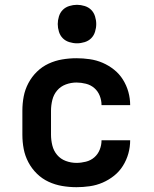

<svg xmlns="http://www.w3.org/2000/svg" viewBox="-20 -770 640 798"><path d="M298 8Q268 8 238.5 3Q209 -2 182 -14.5Q155 -27 133.5 -48Q112 -69 98 -95.5Q84 -122 78.5 -151Q73 -180 73 -210V-310Q73 -340 78.5 -369Q84 -398 98 -424.5Q112 -451 133.5 -472Q155 -493 182 -505.5Q209 -518 238.5 -523Q268 -528 298 -528Q325 -528 353 -524Q381 -520 406.5 -509Q432 -498 454 -480.5Q476 -463 491 -439Q506 -415 513.5 -388Q521 -361 521 -333H402Q402 -353 394.5 -372Q387 -391 372 -404Q357 -417 337 -422Q317 -427 298 -427Q275 -427 253.5 -419Q232 -411 217.5 -394Q203 -377 197.5 -354.5Q192 -332 192 -310V-210Q192 -188 197.5 -165.5Q203 -143 217.5 -126Q232 -109 253.5 -101Q275 -93 298 -93Q317 -93 337 -98Q357 -103 372 -116Q387 -129 394.5 -148Q402 -167 402 -187H521Q521 -159 513.5 -132Q506 -105 491 -81Q476 -57 454 -39.5Q432 -22 406.5 -11Q381 0 353 4Q325 8 298 8ZM300 -590Q284 -590 268 -595Q252 -600 241 -611Q230 -622 225 -638Q220 -654 220 -670Q220 -686 225 -702Q230 -718 241 -729Q252 -740 268 -745Q284 -750 300 -750Q316 -750 332 -745Q348 -740 359 -729Q370 -718 375 -702Q380 -686 380 -670Q380 -654 375 -638Q370 -622 359 -611Q348 -600 332 -595Q316 -590 300 -590Z"/></svg>

Font: Iosevka Book
Style: Bold
Weight: 700
Designer: Belleve Invis
Foundry: Belleve Invis
Version: Version 28.0.7; ttfautohint (v1.8.3)